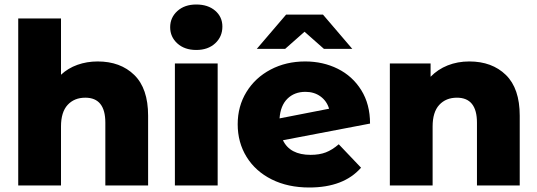

<svg xmlns="http://www.w3.org/2000/svg" viewBox="-20 -824 2387 853"><path d="M638 -310V0H448V-279Q448 -390 359 -390Q310 -390 280.5 -358Q251 -326 251 -262V0H61V-742H251V-492Q282 -521 324 -536Q366 -551 414 -551Q515 -551 576.5 -491Q638 -431 638 -310Z M757 -542H947V0H757ZM736 -703Q736 -746 768 -775Q800 -804 852 -804Q904 -804 936 -776.5Q968 -749 968 -706Q968 -661 936 -631.5Q904 -602 852 -602Q800 -602 768 -631Q736 -660 736 -703Z M1485 -183 1584 -79Q1507 9 1354 9Q1259 9 1187 -27Q1115 -63 1075.5 -127Q1036 -191 1036 -272Q1036 -352 1075 -415.5Q1114 -479 1182.5 -515Q1251 -551 1336 -551Q1415 -551 1480.5 -518.5Q1546 -486 1585 -423.5Q1624 -361 1624 -275L1237 -201Q1268 -136 1360 -136Q1399 -136 1427.5 -147Q1456 -158 1485 -183ZM1222 -298 1442 -341Q1432 -375 1404 -395.5Q1376 -416 1337 -416Q1288 -416 1257 -385.5Q1226 -355 1222 -298ZM1419 -607 1333 -683 1247 -607H1121L1251 -759H1415L1545 -607Z M2289 -310V0H2099V-279Q2099 -390 2010 -390Q1961 -390 1931.5 -358Q1902 -326 1902 -262V0H1712V-542H1893V-483Q1925 -516 1969 -533.5Q2013 -551 2065 -551Q2166 -551 2227.5 -491Q2289 -431 2289 -310Z"/></svg>

Font: Montserrat Alternates ExtraBold
Style: Regular
Weight: 800
Designer: Julieta Ulanovsky
Foundry: Julieta Ulanovsky
Version: Version 7.200